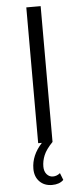

<svg xmlns="http://www.w3.org/2000/svg" viewBox="-61 -733 424 986"><g transform="rotate(-5 151.0 -240.0)"><path d="M78 129Q78 60 133 0H114V-700H188V0Q154 35 142 64Q130 93 130 122Q130 147 143 162Q156 177 175 177Q195 177 212 163L226 199Q205 220 167 220Q127 220 102.5 195Q78 170 78 129Z"/></g></svg>

Font: CMG Sans
Style: Regular
Weight: 400
Designer: Julieta Ulanovsky
Foundry: Julieta Ulanovsky
Version: Version 7.200